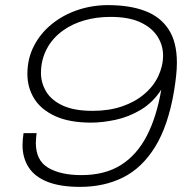

<svg xmlns="http://www.w3.org/2000/svg" viewBox="-20 -718 752 750"><path d="M293 12Q215 12 165 -8Q115 -28 91.5 -65Q68 -102 68 -151Q68 -162 69 -174Q70 -186 72 -198H123Q122 -188 121 -178.5Q120 -169 120 -160Q120 -91 168.5 -62.5Q217 -34 298 -34Q390 -34 452.5 -73.5Q515 -113 553.5 -187.5Q592 -262 610 -368Q578 -318 530.5 -289.5Q483 -261 431.5 -250Q380 -239 336 -239Q251 -239 195.5 -264.5Q140 -290 113.5 -333Q87 -376 87 -429Q87 -489 112.5 -538.5Q138 -588 182.5 -624Q227 -660 283.5 -679Q340 -698 402 -698Q486 -698 546 -675.5Q606 -653 638.5 -603.5Q671 -554 671 -473Q671 -449 668 -421.5Q665 -394 660 -363Q637 -227 586 -144.5Q535 -62 461 -25Q387 12 293 12ZM342 -285Q406 -285 457 -302.5Q508 -320 543 -350Q579 -380 598 -420Q617 -460 617 -501Q617 -542 594.5 -576.5Q572 -611 527 -631.5Q482 -652 412 -652Q357 -652 310 -638.5Q263 -625 228 -600Q185 -570 162.5 -526.5Q140 -483 140 -433Q140 -394 160.5 -360Q181 -326 225.5 -305.5Q270 -285 342 -285Z"/></svg>

Font: Archivo Expanded Thin
Style: Italic
Weight: 250
Width: 7
Italic angle: -10°
Designer: Hector Gatti
Foundry: Omnibus-Type
Version: Version 2.001